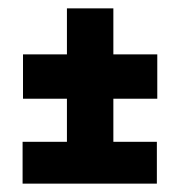

<svg xmlns="http://www.w3.org/2000/svg" viewBox="-20 -586 431 459"><path d="M35 -350H140V-247H34V-147H355V-247H251V-350H356V-456H251V-566H140V-456H35Z"/></svg>

Font: Advent Pro
Style: Bold
Weight: 700
Designer: VivaRado, Andreas Kalpakidis
Foundry: VivaRado, Andreas Kalpakidis
Version: Version 3.000